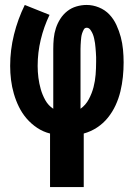

<svg xmlns="http://www.w3.org/2000/svg" viewBox="-20 -540 540 775"><path d="M182 215V-1Q154 -8 130 -24Q106 -40 87.5 -61.5Q69 -83 56.5 -108.5Q44 -134 36 -161.5Q28 -189 24.5 -217.5Q21 -246 21 -274Q21 -338 36.5 -400.5Q52 -463 80 -520L180 -480Q157 -432 144.5 -380Q132 -328 132 -274Q132 -250 135 -226.5Q138 -203 144.5 -180Q151 -157 163 -135.5Q175 -114 195 -101V-343Q195 -364 197 -385Q199 -406 205.5 -426Q212 -446 223.5 -464Q235 -482 251.5 -495Q268 -508 288.5 -514Q309 -520 330 -520Q355 -520 379.5 -510Q404 -500 421.5 -481.5Q439 -463 450 -439Q461 -415 467.5 -390.5Q474 -366 476.5 -340Q479 -314 479 -288Q479 -259 476 -229.5Q473 -200 466 -171Q459 -142 446.5 -115Q434 -88 415.5 -65Q397 -42 372 -25.5Q347 -9 318 -1V215ZM305 -101Q326 -116 338.5 -139.5Q351 -163 357.5 -188Q364 -213 366 -239Q368 -265 368 -291Q368 -300 368 -309.5Q368 -319 367 -328.5Q366 -338 365.5 -347.5Q365 -357 363.5 -366Q362 -375 360 -384.5Q358 -394 354.5 -402.5Q351 -411 345 -419.5Q339 -428 330 -428Q322 -428 318 -420.5Q314 -413 311.5 -405.5Q309 -398 308 -390Q307 -382 306.5 -374.5Q306 -367 305.5 -359Q305 -351 305 -343Z"/></svg>

Font: Iosevka Curly Slab Heavy
Style: Regular
Weight: 900
Monospace: yes
Designer: Belleve Invis
Foundry: Belleve Invis
Version: Version 22.1.2; ttfautohint (v1.8.4)